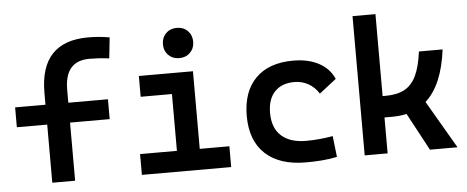

<svg xmlns="http://www.w3.org/2000/svg" viewBox="-50 -873 2445 1006"><g transform="rotate(-5 1172.0 -370.5)"><path d="M188 0V-305.7H28.3V-410.2H188V-473.6Q188 -742.2 441.4 -742.2Q500 -742.2 553.7 -732.4L542 -623Q510.3 -627 485.8 -628.4Q461.4 -629.9 438.5 -629.9Q308.1 -629.9 308.1 -478.5V-410.2H516.6V-305.7H308.1V0Z M659.2 0V-109.4H853V-408.2H688.5V-517.6H973.1V-109.4H1128.9V0ZM908.2 -592.3Q873.5 -592.3 851.1 -614.7Q828.6 -637.2 828.6 -671.9Q828.6 -706.5 851.1 -729Q873.5 -751.5 908.2 -751.5Q942.9 -751.5 965.3 -729Q987.8 -706.5 987.8 -671.9Q987.8 -637.2 965.3 -614.7Q942.9 -592.3 908.2 -592.3Z M1521 9.8Q1383.3 9.8 1308.3 -59.8Q1233.4 -129.4 1233.4 -259.8Q1233.4 -386.7 1302.7 -457Q1372.1 -527.3 1501 -527.3Q1579.6 -527.3 1635.3 -497.6Q1690.9 -467.8 1714.8 -412.6L1625.5 -342.8Q1604 -377.4 1570.6 -396.2Q1537.1 -415 1497.1 -415Q1430.7 -415 1393.6 -376Q1356.4 -336.9 1356.4 -264.6Q1356.4 -185.5 1402.3 -144Q1448.2 -102.5 1532.7 -102.5Q1568.4 -102.5 1603.8 -106Q1639.2 -109.4 1672.9 -115.2L1685.5 -4.9Q1645.5 3.9 1603.5 6.8Q1561.5 9.8 1521 9.8Z M1831.1 0V-732.4H1951.7V-301.3H1967.8Q2028.3 -301.3 2067.4 -322.5Q2106.4 -343.8 2128.9 -391.1Q2151.4 -438.5 2161.6 -517.6H2286.1Q2262.7 -331.1 2172.9 -251L2319.3 0H2174.3L2068.4 -197.3Q2033.2 -189 1992.2 -189H1951.7V0Z"/></g></svg>

Font: CaskaydiaCove NFP SemiBold
Style: Regular
Weight: 600
Designer: Aaron Bell
Foundry: Saja Typeworks
Version: Version 2111.001; VTT 6.35;Nerd Fonts 3.1.1